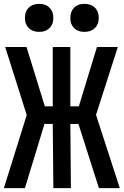

<svg xmlns="http://www.w3.org/2000/svg" viewBox="-20 -973 640 993"><path d="M416.5 -808.1Q383.3 -808.1 363.3 -827.6Q343.3 -847.2 343.8 -879.9Q343.8 -914.1 363.3 -933.6Q383.3 -953.1 416.5 -953.1Q450.7 -953.1 470.7 -933.6Q490.7 -914.1 490.7 -879.9Q490.7 -846.7 470.7 -827.6Q450.7 -808.1 416.5 -808.1ZM183.1 -808.1Q148.9 -808.1 128.9 -827.6Q108.9 -847.2 108.9 -879.9Q108.9 -914.1 128.9 -933.6Q148.9 -953.1 183.1 -953.1Q216.3 -953.1 235.8 -933.6Q255.9 -914.1 255.9 -879.9Q255.9 -846.7 235.8 -827.6Q216.3 -808.1 183.1 -808.1ZM0 0 118.2 -377.9 6.8 -730H117.2L211.9 -422.9H252.9V-730H343.8V-422.9H387.7L481.4 -730H589.4L476.6 -378.9L599.6 0H491.7L385.7 -332H343.8L346.7 0H255.9L252.9 -332H210L108.9 0Z"/></svg>

Font: UDEV Gothic 35
Style: Bold
Weight: 700
Version: v2.1.0; ttfautohint (v1.8.4.7-5d5b-dirty) -l 6 -r 45 -G 200 